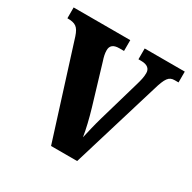

<svg xmlns="http://www.w3.org/2000/svg" viewBox="-126 -660 782 784"><g transform="rotate(30 265.0 -268.0)"><path d="M71 -437 209 0H332L457 -412C474 -470 485 -485 512 -485H530V-536H341V-485H354C384 -485 397 -472 397 -452C397 -433 393 -417 386 -393L330 -200C319 -162 310 -122 304 -96C299 -129 288 -175 275 -219L219 -406C214 -421 210 -436 210 -452C210 -473 222 -485 251 -485H273V-536H6V-485C44 -485 58 -476 71 -437Z"/></g></svg>

Font: Noto Serif Ethiopic Condensed
Style: Bold
Weight: 700
Width: 3
Designer: Monotype Design Team
Foundry: Monotype Imaging Inc.
Version: Version 2.102